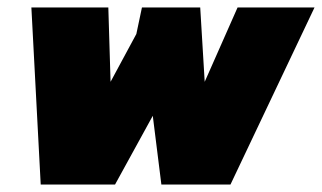

<svg xmlns="http://www.w3.org/2000/svg" viewBox="-20 -494 862 514"><path d="M89 0 64 -474H270L276 -275L345 -403L360 -474H516L528 -275L616 -474H822L597 0H412L389 -184L288 0Z"/></svg>

Font: Kanit ExtraBold
Style: Italic
Weight: 800
Italic angle: -12°
Designer: Katatrad Team
Foundry: CadsonDemak
Version: Version 2.000; ttfautohint (v1.8.3)